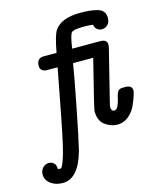

<svg xmlns="http://www.w3.org/2000/svg" viewBox="-138 -700 823 1010"><g transform="rotate(-15 274.0 -194.5)"><path d="M-14.2 155.8Q-14.2 133.8 -0.5 119.4Q13.2 105 32.2 105Q49.3 105 60.5 116.5Q71.8 127.9 70.8 148.9L83 149.9L89.8 147.9Q108.9 120.1 129.9 27.6Q150.9 -64.9 208 -369.1H152.8Q113.8 -369.1 113.8 -401.9Q113.8 -443.8 152.8 -443.8H222.2Q238.3 -530.8 253.9 -558.1Q290 -614.3 393.1 -615.2Q422.9 -615.2 441.9 -613.5Q460.9 -611.8 484.4 -606.4Q507.8 -601.1 519.3 -587.6Q530.8 -574.2 530.8 -551.8Q530.8 -530.8 518.3 -516.4Q505.9 -502 485.8 -502Q468.8 -502 458.5 -512Q448.2 -522 445.8 -537.1Q424.8 -540 400.9 -540H393.1Q339.8 -540 328.9 -528.1Q317.9 -516.1 307.1 -443.8H459Q497.1 -443.8 497.1 -416Q497.1 -406.2 494.1 -395L423.8 -112.8Q420.9 -101.6 420.9 -95.2Q420.9 -72.3 438 -71.8Q450.2 -71.8 459 -89.8Q466.8 -106.9 472.4 -132.6Q478 -158.2 485.6 -167.5Q493.2 -176.8 513.2 -176.8H524.9Q562 -176.8 562 -147.9Q562 -142.1 555.4 -120.6Q548.8 -99.1 535.4 -69.6Q522 -40 495.6 -18.1Q469.2 3.9 436 3.9Q399.9 3.9 367.9 -19.5Q335.9 -43 335.9 -96.2Q335.9 -107.4 401.9 -369.1H292Q285.2 -321.3 251.5 -149.2Q217.8 22.9 203.1 82Q164.1 226.1 78.1 226.1Q39.1 226.1 12.5 206.3Q-14.2 186.5 -14.2 155.8Z"/></g></svg>

Font: CMU Typewriter Text
Style: BoldItalic
Weight: 700
Italic angle: -14.04°
Version: Version 0.7.0